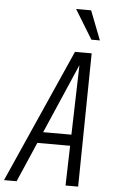

<svg xmlns="http://www.w3.org/2000/svg" viewBox="-97 -991 607 1032"><g transform="rotate(5 206.5 -475.0)"><path d="M-35 0 285 -720H345L33 0ZM297 0 317 -720H375L365 0ZM110 -275H344L331 -215H97ZM367 -793 271 -950H352L413 -793Z"/></g></svg>

Font: Instrument Sans Condensed
Style: Italic
Weight: 400
Width: 3
Italic angle: -13°
Designer: Rodrigo Fuenzalida
Foundry: fragTYPE
Version: Version 1.000;gftools[0.9.28]